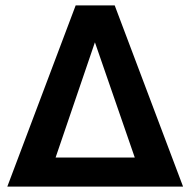

<svg xmlns="http://www.w3.org/2000/svg" viewBox="-20 -688 702 708"><path d="M7 0 259 -668H403L655 0ZM185 -107H477L330 -532Z"/></svg>

Font: Atkinson Hyperlegible Next SemiBold
Style: Regular
Weight: 600
Designer: Elliott Scott, Megan Eiswerth, Linus Boman, Theodore Petrosky, Letters from Sweden
Foundry: Applied Design Works, Letters from Sweden
Version: Version 2.001